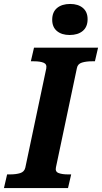

<svg xmlns="http://www.w3.org/2000/svg" viewBox="-48 -951 516 971"><path d="M80 -103 186 -605Q190 -627 172 -634Q154 -641 124 -641H108L124 -710H448L432 -641H417Q388 -641 366.5 -634.5Q345 -628 341 -607L235 -105Q230 -83 248 -76Q266 -69 296 -69H312L296 0H-28L-12 -69H3Q33 -69 54 -75.5Q75 -82 80 -103ZM304 -774Q346 -774 370.5 -794.5Q395 -815 395 -854Q395 -891 371 -911Q347 -931 307 -931Q265 -931 240.5 -910.5Q216 -890 216 -851Q216 -814 240 -794Q264 -774 304 -774Z"/></svg>

Font: Roboto Serif 20pt SemiBold
Style: Italic
Weight: 600
Italic angle: -10°
Version: Version 1.007